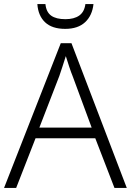

<svg xmlns="http://www.w3.org/2000/svg" viewBox="-20 -931 648 951"><path d="M547 0 452 -246H156L60 0H0L281 -717H334L608 0ZM339 -556Q333 -570 323 -600Q313 -630 306 -653Q298 -626 289 -600Q280 -574 274 -555L175 -299H434ZM443 -911Q437 -854 401.5 -821Q366 -788 303 -788Q238 -788 203.5 -820.5Q169 -853 165 -911H205Q209 -871 233.5 -853.5Q258 -836 304 -836Q347 -836 372.5 -854Q398 -872 403 -911Z"/></svg>

Font: Noto Sans Gurmukhi UI Light
Style: Regular
Weight: 300
Designer: Jelle Bosma - Monotype Design Team
Foundry: Monotype Imaging Inc.
Version: Version 2.004; ttfautohint (v1.8.4.7-5d5b)